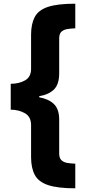

<svg xmlns="http://www.w3.org/2000/svg" viewBox="-20 -852 475 1038"><path d="M38 -399Q83 -399 115.5 -417.5Q148 -436 148 -480V-664Q148 -722 167.5 -759.5Q187 -797 238.5 -814.5Q290 -832 387 -832V-699Q365 -698 345 -695Q325 -692 312.5 -681Q300 -670 300 -644V-456Q300 -395 271 -367.5Q242 -340 192 -332V-326Q243 -317 271.5 -289.5Q300 -262 300 -205V-22Q300 3 312.5 14.5Q325 26 345 29Q365 32 387 33V166Q291 166 239.5 148.5Q188 131 168 93.5Q148 56 148 -3V-176Q148 -221 114.5 -240Q81 -259 38 -259Z"/></svg>

Font: Noto Sans Gurmukhi UI SemiCondensed Black
Style: Regular
Weight: 900
Width: 4
Designer: Jelle Bosma - Monotype Design Team
Foundry: Monotype Imaging Inc.
Version: Version 2.004; ttfautohint (v1.8.4.7-5d5b)